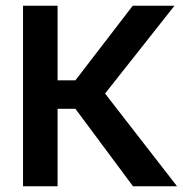

<svg xmlns="http://www.w3.org/2000/svg" viewBox="-20 -647 635 667"><path d="M345 -322 595 0H442L242 -269H180V0H60V-627H180V-368H242L441 -627H586Z"/></svg>

Font: Blinker SemiBold
Style: Regular
Weight: 600
Designer: Juergen Huber
Foundry: supertype
Version: Version 1.015;PS 1.15;hotconv 1.0.88;makeotf.lib2.5.647800